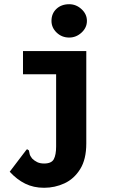

<svg xmlns="http://www.w3.org/2000/svg" viewBox="-20 -713 540 910"><path d="M189 177Q139 177 99.5 157.5Q60 138 26 101L102 1L108 -6L117 0Q119 8 120.5 16.5Q122 25 132 38Q143 49 156.5 55.5Q170 62 189 62Q224 62 235 41.5Q246 21 246 -19V-361H89V-471H389V-33Q389 42 360 88.5Q331 135 285.5 156Q240 177 189 177ZM308 -535Q273 -535 248.5 -558.5Q224 -582 224 -614Q224 -649 247.5 -671Q271 -693 308 -693Q341 -693 366.5 -669.5Q392 -646 392 -614Q392 -582 366.5 -558.5Q341 -535 308 -535Z"/></svg>

Font: Inconsolata Black
Style: Regular
Weight: 900
Monospace: yes
Designer: Raph Levien, Cyreal, Brenton Simpson
Foundry: Raph Levien, Cyreal, Google
Version: Version 3.001; ttfautohint (v1.8.2.53-6de2)